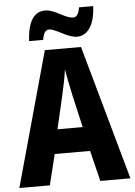

<svg xmlns="http://www.w3.org/2000/svg" viewBox="-61 -971 712 1016"><g transform="rotate(-5 295.0 -462.5)"><path d="M119 -770H194C199 -809 214 -822 229 -822C266 -822 322 -771 375 -771C429 -771 469 -823 473 -925H398C392 -890 381 -874 363 -874C319 -874 270 -924 217 -924C145 -924 123 -848 119 -770ZM430 0H590L390 -715H198L0 0H162L202 -163H390ZM323 -462 362 -292H228L268 -464C278 -508 290 -565 295 -605C301 -566 314 -505 323 -462Z"/></g></svg>

Font: Noto Sans Bengali Condensed
Style: Bold
Weight: 700
Width: 3
Designer: Joana Ranito - Universal Thirst; Jelle Bosma - Monotype Design Team
Foundry: Universal Thirst ehf.
Version: Version 3.000